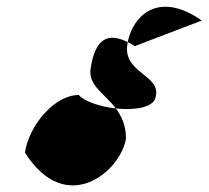

<svg xmlns="http://www.w3.org/2000/svg" viewBox="-20 -697 619 570"><path d="M54 -244C176 -51 339 -188 354 -286C354 -325 341 -352 324 -375C277 -380 228 -397 214 -415C141 -415 66 -324 54 -244ZM249 -494C241 -443 291 -419 324 -375C377 -369 437 -377 442 -409C460 -474 345 -480 358 -564L359 -572C301 -601 263 -584 249 -494ZM359 -572C366 -569 373 -565 380 -560L579 -636C451 -726 375 -651 359 -572Z"/></svg>

Font: Ampere
Style: SuCndIta
Weight: 400
Version: Version 1